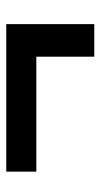

<svg xmlns="http://www.w3.org/2000/svg" viewBox="126 -574 321 613"><g transform="rotate(-90 286.5 -267.5)"><path d="M412 -312H45V-408H516V-127H412Z"/></g></svg>

Font: Haskoy SemiBold
Style: Regular
Weight: 600
Designer: Ertekin Erdin
Foundry: Ertekin Erdin
Version: Version 1.500; ttfautohint (v1.8.3)